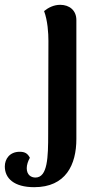

<svg xmlns="http://www.w3.org/2000/svg" viewBox="-120 -548 400 797"><path d="M22 229C153 229 197 136 197 29V-465C197 -505 168 -528 130 -528C103 -528 80 -516 63 -502C78 -462 81 -410 81 -378L80 8C80 104 78 189 27 189C9 189 -9 178 -9 150C-9 137 -4 121 4 107C-5 89 -17 82 -38 82C-80 82 -100 112 -100 143C-100 192 -62 229 22 229Z"/></svg>

Font: Arima Koshi ExtraBold
Style: Regular
Weight: 800
Designer: Joana Correia and Natanael Gama
Foundry: NDISCOVER
Version: Version 1.019;PS 001.019;hotconv 1.0.88;makeotf.lib2.5.64775